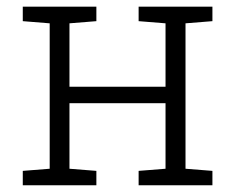

<svg xmlns="http://www.w3.org/2000/svg" viewBox="-20 -548 709 568"><path d="M47.4 0V-42.5L127 -48.8V-479L47.4 -485.4V-528.3H265.1V-485.4L185.5 -479V-291.5H469.7V-479L390.1 -485.4V-528.3H469.7H528.8H608.4V-485.4L528.8 -479V-48.8L608.4 -42.5V0H390.1V-42.5L469.7 -48.8V-242.7H185.5V-48.8L265.1 -42.5V0Z"/></svg>

Font: Roboto Slab LO Light
Style: Regular
Weight: 300
Designer: Google
Version: Version 2.000